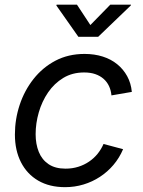

<svg xmlns="http://www.w3.org/2000/svg" viewBox="-20 -773 601 805"><path d="M252.9 11.7Q187.5 11.7 140.4 -15.6Q93.3 -43 67.9 -92.8Q42.5 -142.6 42.5 -209Q42.5 -272.9 62.5 -333.3Q82.5 -393.6 120.6 -441.9Q158.7 -490.2 212.6 -518.6Q266.6 -546.9 334.5 -546.9Q376 -546.9 410.6 -535.9Q445.3 -524.9 471.2 -503.9Q497.1 -482.9 513.2 -453.6Q529.3 -424.3 532.7 -387.7L447.3 -373Q445.3 -394.5 437 -412.1Q428.7 -429.7 414.3 -442.4Q399.9 -455.1 379.6 -462.2Q359.4 -469.2 332.5 -469.2Q283.2 -469.2 245.4 -446.3Q207.5 -423.3 181.6 -385.5Q155.8 -347.7 142.6 -301.8Q129.4 -255.9 129.4 -210.4Q129.4 -168.9 142.6 -136.2Q155.8 -103.5 183.6 -84.7Q211.4 -65.9 254.9 -65.9Q283.2 -65.9 308.1 -73.7Q333 -81.5 353.5 -95.5Q374 -109.4 389.2 -128.2Q404.3 -147 414.1 -169.4L496.1 -147.5Q480.5 -110.8 455.6 -81.5Q430.7 -52.2 398.9 -31.5Q367.2 -10.7 330.1 0.5Q293 11.7 252.9 11.7ZM302.7 -753.4 358.9 -668 442.4 -753.4H529.3L528.3 -750L391.6 -618.7H308.6L216.3 -750L217.3 -753.4Z"/></svg>

Font: Inter 18pt
Style: Italic
Weight: 400
Italic angle: -9.3988°
Designer: Rasmus Andersson
Foundry: rsms
Version: Version 4.001;git-66647c0bb